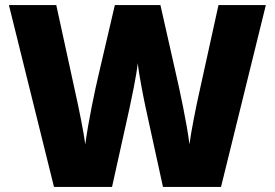

<svg xmlns="http://www.w3.org/2000/svg" viewBox="-20 -734 1079 754"><path d="M1024 -714H838L759 -355C751 -319 730 -216 724 -167C715 -245 684 -388 671 -444L610 -714H431L368 -444C354 -386 325 -248 315 -167C309 -214 287 -321 279 -356L201 -714H15L192 0H420L489 -311C494 -334 516 -437 521 -486C526 -437 547 -334 552 -311L620 0H848Z"/></svg>

Font: Noto Sans Tamil Black
Style: Regular
Weight: 900
Designer: Jelle Bosma - Monotype Design Team
Foundry: Monotype Imaging Inc.
Version: Version 2.004